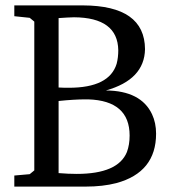

<svg xmlns="http://www.w3.org/2000/svg" viewBox="-20 -691 644 711"><path d="M33 0V-41L90 -46L107 -60V-611L90 -625L33 -631V-671H288Q516 -670 517 -509Q515 -396 372 -356Q502 -355 543 -268Q558 -236 558 -196Q558 -53 411 -13Q361 0 297 0ZM197 -50Q233 -47 264 -47Q417 -47 450 -128Q460 -155 460 -189Q460 -318 307 -323Q301 -323 295 -323Q255 -323 197 -317ZM197 -367Q211 -366 235 -366Q385 -366 412 -455Q418 -478 418 -505Q416 -626 254 -627Q247 -627 228 -626Q208 -625 197 -624Z"/></svg>

Font: Khartiya
Style: Regular
Weight: 500
Version: Version 1.0.1